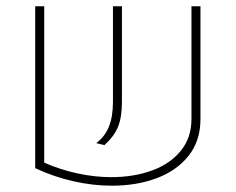

<svg xmlns="http://www.w3.org/2000/svg" viewBox="-20 -585 755 615"><path d="M121.6 -64Q172.9 -41.5 228.3 -29.5Q283.7 -17.6 336.4 -17.6Q407.7 -17.6 466.1 -38.6Q524.4 -59.6 558.8 -101.6Q593.3 -143.6 593.3 -203.6V-564.9H622.1V-203.6Q622.1 -133.8 584 -85.9Q545.9 -38.1 481.7 -14.2Q417.5 9.8 338.4 9.8Q277.3 9.8 214.1 -4.6Q150.9 -19 92.8 -46.4V-564.9H121.6ZM341.8 -258.8V-564.9H370.6V-258.8Q370.6 -210 358.2 -179.2Q345.7 -148.4 314.5 -120.1L288.1 -126.5Q315.4 -146.5 328.6 -178.7Q341.8 -210.9 341.8 -258.8Z"/></svg>

Font: Heebo Thin
Style: Regular
Weight: 250
Designer: Oded Ezer
Foundry: Meir Sadan
Version: Version 2.001; ttfautohint (v1.5.14-ce02) -l 8 -r 50 -G 200 